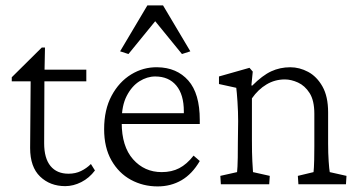

<svg xmlns="http://www.w3.org/2000/svg" viewBox="-20 -666 1302 694"><path d="M323.2 -49.8Q302.7 -22.5 273.9 -7.8Q245.1 6.8 215.8 6.8Q161.1 6.8 125 -27.8Q88.9 -62.5 88.9 -130.9L90.8 -372.1H22.5V-386.7L130.9 -494.1H142.6L140.6 -393.6L139.6 -148.4Q139.6 -93.8 162.6 -65.9Q185.5 -38.1 227.5 -38.1Q252.9 -38.1 272.9 -47.9Q293 -57.6 308.6 -73.2ZM116.2 -372.1V-414.1H292V-372.1Z M549.8 7.8Q497.1 7.8 453.1 -16.1Q409.2 -40 382.8 -86.4Q356.4 -132.8 356.4 -199.2Q356.4 -269.5 383.3 -319.8Q410.2 -370.1 454.1 -397Q498 -423.8 548.8 -422.9Q619.1 -421.9 660.6 -375Q702.1 -328.1 702.1 -232.4V-217.8H394.5V-256.8H653.3L644.5 -249V-263.7Q644.5 -324.2 617.2 -356.9Q589.8 -389.6 541 -389.6Q511.7 -389.6 483.9 -372.1Q456.1 -354.5 438 -319.3Q419.9 -284.2 419.9 -230.5V-222.7Q419.9 -136.7 460.9 -90.3Q502 -43.9 564.5 -43.9Q600.6 -43.9 627.9 -58.1Q655.3 -72.3 679.7 -103.5L702.1 -84Q674.8 -37.1 636.2 -14.6Q597.7 7.8 549.8 7.8ZM668 -480.5 637.7 -470.7 512.7 -624H569.3L444.3 -470.7L414.1 -480.5L512.7 -646.5H569.3Z M778.3 0 776.4 -30.3 836.9 -43.9Q837.9 -52.7 838.4 -64Q838.9 -75.2 839.4 -95.7Q839.8 -116.2 839.8 -151.4L840.8 -228.5Q840.8 -261.7 838.4 -298.3Q835.9 -335 834 -348.6L771.5 -362.3V-389.6L881.8 -420.9L893.6 -407.2L888.7 -357.4L891.6 -356.4Q928.7 -393.6 960.4 -408.2Q992.2 -422.9 1029.3 -422.9Q1062.5 -422.9 1093.8 -406.2Q1125 -389.6 1145.5 -353.5Q1166 -317.4 1166 -259.8V-147.5Q1166 -111.3 1168 -83Q1169.9 -54.7 1171.9 -43.9L1232.4 -30.3L1230.5 0H1058.6L1056.6 -30.3L1113.3 -43.9Q1114.3 -51.8 1114.7 -61.5Q1115.2 -71.3 1115.7 -88.9Q1116.2 -106.4 1116.2 -137.7V-254.9Q1116.2 -302.7 1099.1 -329.6Q1082 -356.4 1057.1 -367.7Q1032.2 -378.9 1009.8 -378.9Q973.6 -378.9 943.4 -360.8Q913.1 -342.8 890.6 -310.5V-161.1Q890.6 -110.4 892.1 -83.5Q893.6 -56.6 894.5 -43.9L955.1 -30.3L953.1 0Z"/></svg>

Font: Crimson Pro ExtraLight
Style: Regular
Weight: 250
Designer: Jacques Le Bailly
Foundry: Baron von Fonthausen
Version: Version 1.003